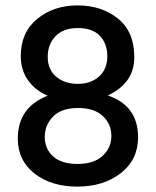

<svg xmlns="http://www.w3.org/2000/svg" viewBox="-20 -683 578 712"><path d="M492 -174Q492 -91 428 -41Q364 9 267 9Q170 9 108 -39.5Q46 -88 46 -169Q46 -285 157 -328Q110 -348 83.5 -386Q57 -424 57 -475Q57 -563 118 -613Q179 -663 267.5 -663Q356 -663 417 -614.5Q478 -566 478 -470.5Q478 -375 380 -329Q492 -291 492 -174ZM378 -474Q378 -521 350.5 -550Q323 -579 269 -579Q215 -579 186 -549Q157 -519 157 -472Q157 -425 188.5 -398.5Q220 -372 268.5 -372Q317 -372 347.5 -399.5Q378 -427 378 -474ZM146 -175Q146 -131 177 -103Q208 -75 268 -75Q328 -75 360.5 -105Q393 -135 393 -179Q393 -223 361 -253Q329 -283 268 -282.5Q207 -282 176.5 -250.5Q146 -219 146 -175Z"/></svg>

Font: Hind Medium
Style: Regular
Weight: 500
Designer: Manushi Parikh, Satya Rajpurohit
Foundry: Indian Type Foundry
Version: Version 1.201;PS 1.0;hotconv 1.0.78;makeotf.lib2.5.61930; tt